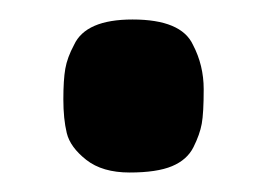

<svg xmlns="http://www.w3.org/2000/svg" viewBox="-20 -169 274 197"><path d="M56 -123Q68 -149 116 -149Q166 -149 178 -123Q189 -102 189 -77.5Q189 -53 187 -42Q185 -31 178.5 -18Q172 -5 156.5 1.5Q141 8 113 8Q85 8 68.5 -5Q52 -18 48.5 -32.5Q45 -47 45 -67Q45 -87 47 -98.5Q49 -110 56 -123Z"/></svg>

Font: Sintony
Style: Bold
Weight: 700
Designer: Eduardo Rodriguez Tunni
Foundry: Eduardo Rodriguez Tunni
Version: Version 1.001